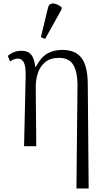

<svg xmlns="http://www.w3.org/2000/svg" viewBox="-20 -826 587 1085"><path d="M412 239 418 -352Q417 -420 394 -459.5Q371 -499 313 -499Q265 -499 236 -475.5Q207 -452 194 -413Q181 -374 182 -326L185 0H116L125 -397Q126 -452 114.5 -473.5Q103 -495 81 -495Q72 -495 61 -491.5Q50 -488 37 -479L24 -510Q58 -539 101 -539Q138 -539 156 -517.5Q174 -496 179 -449H183Q212 -504 248.5 -524Q285 -544 331 -544Q407 -544 441 -498Q475 -452 476 -354L481 239ZM235 -606 211 -616 251 -781Q255 -800 268 -804.5Q281 -809 297.5 -803Q314 -797 328 -785V-773Z"/></svg>

Font: Noto Serif SemiCondensed Light
Style: Regular
Weight: 300
Width: 4
Designer: Monotype Design Team
Foundry: Monotype Imaging Inc.
Version: Version 2.013